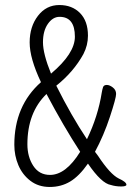

<svg xmlns="http://www.w3.org/2000/svg" viewBox="-20 -729 540 764"><path d="M178 15Q133 15 101 -9.5Q69 -34 53 -72Q37 -110 37 -153Q37 -308 143 -402Q98 -497 98 -560Q98 -623 131 -666Q164 -709 216 -709Q267 -709 298.5 -677Q330 -645 330 -587Q330 -549 312 -514Q273 -443 204 -388Q264 -268 326 -175Q370 -266 385 -361Q387 -373 390 -382Q393 -391 405 -391Q416 -391 429 -381Q442 -371 442 -355Q442 -339 417.5 -264.5Q393 -190 358 -125L370 -109Q418 -36 452 -19Q483 -5 483 6Q483 13 462 13Q440 13 421 7Q384 1 330 -78Q295 -28 259 -6.5Q223 15 178 15ZM179 -33Q242 -33 299 -125Q232 -228 165 -355Q89 -281 89 -155Q89 -105 112.5 -69Q136 -33 179 -33ZM183 -436Q278 -516 278 -583Q278 -662 217 -662Q190 -662 170.5 -634Q151 -606 151 -561Q151 -515 183 -436Z"/></svg>

Font: LXGW WenKai Mono TC Light
Style: Regular
Weight: 300
Designer: LXGW / Fontworks Inc.
Foundry: LXGW / Fontworks Inc.
Version: Version 1.330